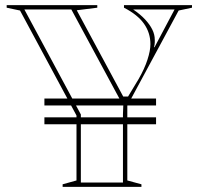

<svg xmlns="http://www.w3.org/2000/svg" viewBox="-20 -728 774 748"><path d="M153 -317V-344H588V-317ZM153 -244V-271H588V-244ZM224 0V-10L278 -25V-278L58 -687L6 -698V-708H359V-698L279 -688L460 -352H479L520 -420Q543 -460 554.5 -495.5Q566 -531 566 -556Q566 -600 541 -635.5Q516 -671 463 -698V-708H728V-698L676 -687L476 -316V-25L531 -10V0ZM75 -691 295 -282V-17H459V-283L461 -335H450L258 -691ZM499 -691Q527 -672 545.5 -652Q564 -632 573.5 -612.5Q583 -593 583 -573Q583 -568 583 -563Q583 -558 582 -553L580 -544H582L660 -691Z"/></svg>

Font: Kalnia Glaze Thin SemiBold
Style: Regular
Weight: 600
Version: Version 1.110